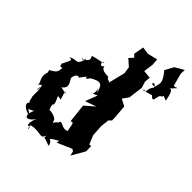

<svg xmlns="http://www.w3.org/2000/svg" viewBox="-174 -935 1149 1149"><g transform="rotate(30 400.5 -360.5)"><path d="M362 -56 336 -1 437 -16 447 -4 446 25 515 -44 525 -87 511 -89 503 -149 518 -221 537 -270 557 -282 565 -316 578 -391 542 -424 578 -454 613 -539 612 -580 610 -577 624 -616 576 -634 600 -691 608 -733 528 -735 545 -734 500 -753 472 -694 484 -673 454 -654 485 -608 480 -564 427 -468C419 -492 432 -462 408 -488C417 -506 350 -497 354 -543C333 -508 315 -574 347 -554C307 -554 291 -558 259 -556C261 -542 271 -516 216 -514C214 -492 254 -544 237 -520C201 -456 196 -497 146 -482C172 -475 171 -477 123 -422C134 -432 112 -399 143 -406C130 -370 125 -367 86 -356C70 -364 91 -301 83 -342C40 -288 91 -252 55 -242L88 -256C90 -220 58 -192 89 -248C87 -201 65 -165 74 -157C111 -193 58 -177 75 -124C62 -127 48 -92 113 -59C92 -101 66 -83 124 -98C75 -38 114 -20 161 -64C107 5 153 12 148 -23C158 28 133 20 154 -14C229 -7 235 32 261 -6C261 20 236 -9 304 40C308 5 285 5 293 -2C313 -14 376 -20 381 -36ZM408 -368 359 -301 434 -307 362 -272 356 -230 344 -153C373 -163 357 -126 359 -95C315 -84 304 -142 285 -111C245 -95 263 -73 252 -124C260 -94 253 -140 196 -150C207 -154 183 -191 205 -132C188 -196 212 -195 207 -187C218 -226 182 -265 228 -235L226 -295C245 -258 251 -278 195 -302C246 -320 218 -363 217 -378C222 -404 252 -420 254 -404C257 -401 301 -447 334 -450C286 -459 282 -396 317 -435C379 -453 400 -445 396 -378C382 -436 397 -383 376 -363ZM623 -531 689 -532C715 -480 717 -555 738 -553C776 -566 715 -588 776 -545C784 -629 766 -628 744 -610C830 -666 799 -637 773 -646V-730L783 -761L720 -744L677 -699C713 -621 693 -617 678 -585C630 -585 672 -623 676 -577C640 -557 650 -511 634 -538Z"/></g></svg>

Font: Asimov Aggro
Style: CondIt
Weight: 500
Designer: Google
Version: Version 2.000980; 2014